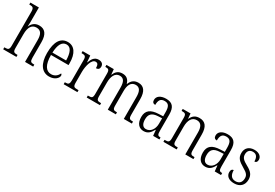

<svg xmlns="http://www.w3.org/2000/svg" viewBox="45 -1725 3866 2699"><g transform="rotate(30 1978.0 -375.0)"><path d="M14 0H229V-32H223C174 -32 155 -38 155 -102V-326C155 -438 193 -499 269 -499C342 -499 369 -447 369 -354V0H501V-32H495C446 -32 430 -40 430 -105V-356C430 -485 379 -544 289 -544C215 -544 175 -500 154 -451H152C153 -461 155 -490 155 -514V-760H17V-728H29C72 -728 93 -720 93 -656V-105C93 -39 74 -32 25 -32H14Z M762 10C858 10 905 -49 905 -85C905 -100 898 -109 890 -113C870 -71 832 -33 771 -33C687 -33 637 -107 636 -267H921V-298C921 -455 859 -544 753 -544C639 -544 574 -451 574 -263C574 -89 644 10 762 10ZM859 -306H637C642 -431 678 -505 754 -505C828 -505 857 -424 859 -306Z M996 0H1219V-32H1199C1150 -32 1131 -38 1131 -103V-275C1131 -374 1163 -499 1228 -499C1266 -499 1276 -471 1276 -422C1315 -422 1331 -444 1331 -476C1331 -517 1305 -545 1251 -545C1181 -545 1152 -489 1130 -431H1127L1118 -536H994V-504H999C1050 -504 1069 -497 1069 -433V-106C1069 -39 1050 -32 1001 -32H996Z M1370 0H1585V-32H1580C1529 -32 1511 -38 1511 -103V-326C1511 -417 1542 -499 1621 -499C1687 -499 1712 -450 1712 -355V0H1843V-32H1838C1789 -32 1773 -39 1773 -105V-341C1773 -426 1800 -499 1880 -499C1947 -499 1972 -447 1972 -355V0H2103V-32H2100C2050 -32 2033 -39 2033 -104V-356C2033 -484 1985 -544 1898 -544C1837 -544 1791 -516 1765 -448H1761C1743 -514 1702 -544 1641 -544C1581 -544 1539 -519 1512 -452H1508L1500 -536H1381V-504H1385C1432 -504 1449 -496 1449 -430V-106C1449 -39 1433 -32 1383 -32H1370Z M2296 10C2371 10 2403 -36 2434 -91H2439L2448 0H2550V-32H2547C2507 -32 2495 -45 2495 -110V-372C2495 -495 2447 -544 2348 -544C2258 -544 2205 -503 2205 -445C2205 -409 2223 -391 2256 -391C2256 -464 2277 -506 2345 -506C2416 -506 2433 -458 2433 -372V-309L2364 -306C2233 -301 2170 -253 2170 -148C2170 -41 2224 10 2296 10ZM2311 -31C2257 -31 2233 -77 2233 -145C2233 -225 2269 -270 2374 -274L2434 -277V-188C2434 -101 2384 -31 2311 -31Z M2615 0H2830V-32H2823C2773 -32 2755 -38 2755 -102V-326C2755 -427 2791 -499 2872 -499C2944 -499 2970 -443 2970 -355V0H3102V-32H3096C3047 -32 3031 -39 3031 -105V-355C3031 -486 2983 -544 2890 -544C2827 -544 2787 -519 2756 -455H2753L2746 -536H2619V-504H2627C2675 -504 2694 -497 2694 -433V-105C2694 -39 2675 -32 2625 -32H2615Z M3296 10C3371 10 3403 -36 3434 -91H3439L3448 0H3550V-32H3547C3507 -32 3495 -45 3495 -110V-372C3495 -495 3447 -544 3348 -544C3258 -544 3205 -503 3205 -445C3205 -409 3223 -391 3256 -391C3256 -464 3277 -506 3345 -506C3416 -506 3433 -458 3433 -372V-309L3364 -306C3233 -301 3170 -253 3170 -148C3170 -41 3224 10 3296 10ZM3311 -31C3257 -31 3233 -77 3233 -145C3233 -225 3269 -270 3374 -274L3434 -277V-188C3434 -101 3384 -31 3311 -31Z M3766 10C3859 10 3918 -45 3918 -137C3918 -209 3886 -252 3799 -298C3726 -338 3695 -366 3695 -421C3695 -471 3720 -508 3777 -508C3832 -508 3861 -472 3861 -399C3889 -399 3904 -419 3904 -451C3904 -501 3862 -543 3782 -543C3697 -543 3642 -494 3642 -412C3642 -335 3678 -299 3771 -245C3845 -204 3864 -175 3864 -128C3864 -64 3831 -26 3768 -26C3698 -26 3670 -76 3670 -150C3649 -150 3629 -135 3629 -94C3629 -36 3674 10 3766 10Z"/></g></svg>

Font: Noto Serif Sinhala Condensed Light
Style: Regular
Weight: 300
Width: 3
Designer: Jelle Bosma - Monotype Design Team
Foundry: Monotype Imaging Inc.
Version: Version 2.007